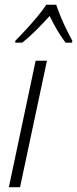

<svg xmlns="http://www.w3.org/2000/svg" viewBox="-20 -785 323 805"><path d="M17.1 0 129.4 -530.3H176.8L64 0ZM43.9 -606 44.4 -614.3Q64.9 -634.8 89.1 -661.1Q113.3 -687.5 136.2 -714.8Q159.2 -742.2 173.8 -765.1H215.8Q222.7 -744.1 234.1 -716.1Q245.6 -688 259.3 -660.4Q272.9 -632.8 283.2 -614.3L282.2 -606H254.9Q243.7 -621.1 231.7 -639.6Q219.7 -658.2 208.7 -678.2Q197.8 -698.2 188 -717.8Q162.1 -689 132.6 -659.4Q103 -629.9 73.2 -606Z"/></svg>

Font: Open Sans SemiCondensed Light
Style: Italic
Weight: 300
Width: 4
Italic angle: -12°
Designer: Monotype Design Team
Foundry: Monotype Imaging Inc.
Version: Version 3.000